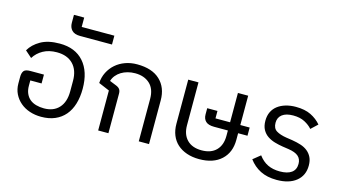

<svg xmlns="http://www.w3.org/2000/svg" viewBox="-88 -1116 2570 1448"><g transform="rotate(15 1197.0 -391.5)"><path d="M295 12Q247 12 205 -2Q163 -16 132 -42.5Q101 -69 83 -105.5Q65 -142 65 -187V-238Q65 -268 77 -284.5Q89 -301 128 -301H234V-232H146V-191Q146 -156 157.5 -130Q169 -104 189 -87.5Q209 -71 237.5 -63Q266 -55 299 -55Q374 -55 416 -101Q458 -147 458 -230V-312Q458 -396 412.5 -442.5Q367 -489 286 -489Q224 -489 179 -464Q134 -439 108 -397L56 -443Q84 -492 141.5 -525Q199 -558 290 -558Q411 -558 477.5 -482.5Q544 -407 544 -273Q544 -208 528 -155Q512 -102 480.5 -65Q449 -28 402.5 -8Q356 12 295 12Z M423 -653Q378 -653 357 -675Q336 -697 336 -733V-795H416V-722H671V-653Z M738 -312 653 -348Q656 -394 675.5 -432.5Q695 -471 727 -499Q759 -527 801.5 -542.5Q844 -558 894 -558Q1011 -558 1073 -499.5Q1135 -441 1135 -341V0H1055V-331Q1055 -409 1011.5 -449Q968 -489 897 -489Q866 -489 838.5 -481.5Q811 -474 789 -460.5Q767 -447 751 -427.5Q735 -408 728 -384L778 -364Q799 -356 808.5 -343.5Q818 -331 818 -309V0H738Z M1529 12Q1475 12 1431.5 -3Q1388 -18 1357.5 -45.5Q1327 -73 1311 -112.5Q1295 -152 1295 -201V-546H1375V-211Q1375 -139 1415.5 -98Q1456 -57 1529 -57Q1603 -57 1643 -98Q1683 -139 1683 -211V-253H1575Q1530 -253 1509.5 -272.5Q1489 -292 1489 -327V-375H1569V-317H1683V-546H1763V-317H1836V-253H1763V-201Q1763 -103 1701 -45.5Q1639 12 1529 12Z M2134 12Q2059 12 2006 -15Q1953 -42 1917 -91L1974 -137Q2005 -95 2045.5 -75.5Q2086 -56 2140 -56Q2200 -56 2231.5 -79Q2263 -102 2263 -147Q2263 -185 2238.5 -206.5Q2214 -228 2160 -236L2113 -243Q2081 -248 2050 -257Q2019 -266 1993.5 -283Q1968 -300 1952.5 -328Q1937 -356 1937 -398Q1937 -437 1951.5 -467Q1966 -497 1992.5 -517Q2019 -537 2055 -547.5Q2091 -558 2133 -558Q2204 -558 2251.5 -534.5Q2299 -511 2331 -473L2280 -425Q2258 -451 2221 -470.5Q2184 -490 2131 -490Q2075 -490 2045 -467Q2015 -444 2015 -403Q2015 -359 2044 -341Q2073 -323 2124 -315L2171 -308Q2208 -302 2239 -292Q2270 -282 2292.5 -264Q2315 -246 2328 -219.5Q2341 -193 2341 -155Q2341 -77 2285.5 -32.5Q2230 12 2134 12Z"/></g></svg>

Font: IBM Plex Sans Thai
Style: Regular
Weight: 400
Designer: Mike Abbink, Paul van der Laan, Pieter van Rosmalen, Ben Mitchell, Mark Frömberg
Foundry: Bold Monday
Version: Version 1.1